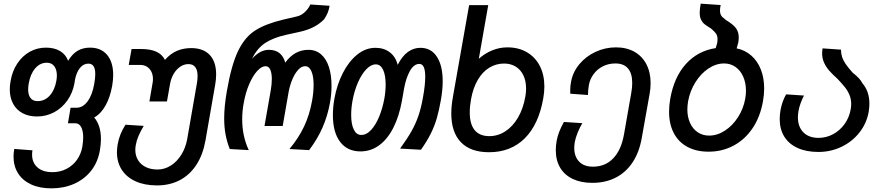

<svg xmlns="http://www.w3.org/2000/svg" viewBox="-20 -818 4840 1050"><path d="M54 38.5Q54 19.5 58 -3.5L157.5 4Q155.5 14.5 155.5 28Q155.5 71.5 184.8 97.5Q214 123.5 267 123.5Q308.5 123.5 343.2 105.8Q378 88 400.5 56.5Q423 25 430 -14Q435 -45.5 435 -66Q435 -102.5 423.8 -123.2Q412.5 -144 391.5 -144H351.5L366 -229H399Q433.5 -229 459.2 -264Q485 -299 495.5 -360Q501 -392 501 -413Q501 -470 463.5 -470Q436 -470 416.8 -445.8Q397.5 -421.5 390 -381.5L387.5 -364.5Q378 -310.5 348.5 -268.8Q319 -227 275.8 -204Q232.5 -181 182.5 -181Q136.5 -181 103 -199.2Q69.5 -217.5 51.5 -251Q33.5 -284.5 33.5 -330Q33.5 -351 38 -375Q47 -429 74.5 -470.5Q102 -512 142.5 -534.8Q183 -557.5 231.5 -557.5Q277 -557.5 308.2 -539Q339.5 -520.5 352.5 -485.5Q375.5 -523.5 404.8 -540.5Q434 -557.5 472 -557.5Q532.5 -557.5 565.8 -517.8Q599 -478 599 -408Q599 -381.5 593.5 -348.5Q582 -284.5 556.5 -239.8Q531 -195 495 -175.5Q512 -156.5 522 -126.8Q532 -97 532 -57.5Q532 -29 526 5.5Q515 69 478.5 115.5Q442 162 386 187Q330 212 261 212Q196.5 212 150 190.5Q103.5 169 78.8 129.8Q54 90.5 54 38.5ZM288 -375Q291 -391 291 -404.5Q291 -437 276.8 -456Q262.5 -475 236 -475Q199 -475 172.5 -444.2Q146 -413.5 137 -361Q134 -344 134 -329Q134 -298.5 147 -281.8Q160 -265 185.5 -265Q224.5 -265 251.8 -295Q279 -325 288 -375Z M619.5 14.5Q619.5 -4.5 623.5 -28.5Q633.5 -86 666.5 -136L766 -129.5Q748.5 -100 737.8 -75.2Q727 -50.5 722.5 -24.5Q720 -9.5 720 1.5Q720 33 734.8 57.5Q749.5 82 777 95.5Q804.5 109 841.5 109Q880 109 914 87.5Q948 66 971.5 28.2Q995 -9.5 1003.5 -56L1056.5 -360.5Q1060.5 -381 1060.5 -402Q1060.5 -434.5 1047.8 -451Q1035 -467.5 1010.5 -467.5Q987 -467.5 966 -453.5Q945 -439.5 930.2 -414.8Q915.5 -390 910 -359L893 -263H797L814.5 -364.5Q816.5 -374.5 816.5 -386Q816.5 -420 797.5 -441.5Q778.5 -463 747.5 -463H684L699.5 -550H750.5Q802.5 -550 834.5 -535.5Q866.5 -521 882 -490.5Q912 -524.5 947.2 -539.8Q982.5 -555 1025.5 -555Q1091.5 -555 1126.8 -517.8Q1162 -480.5 1162 -411.5Q1162 -382 1156.5 -353L1103.5 -49Q1089.5 29 1053.5 84Q1017.5 139 962.8 167.5Q908 196 838.5 196Q771.5 196 722 173.8Q672.5 151.5 646 110.5Q619.5 69.5 619.5 14.5Z M1206 -171Q1206 -237.5 1221 -322Q1245.5 -462.5 1281.5 -538Q1317.5 -613.5 1373.8 -650.2Q1430 -687 1528 -710.5L1605 -728.5Q1628.5 -734 1648.2 -753Q1668 -772 1677 -793.5L1782.5 -786.5Q1778.5 -763.5 1772 -748Q1765.5 -732.5 1753 -713Q1730 -689 1697.5 -671.5Q1665 -654 1617.5 -643.5L1546.5 -628Q1476 -612.5 1431.2 -583.5Q1386.5 -554.5 1358.5 -497Q1380.5 -521 1403 -533.2Q1425.5 -545.5 1450.5 -545.5Q1520.5 -545.5 1540 -475.5Q1590.5 -545.5 1666.5 -545.5Q1708 -545.5 1736.5 -520.2Q1765 -495 1779 -450.8Q1793 -406.5 1793 -349.5Q1793 -301.5 1784.5 -255.5Q1771.5 -184 1744 -121Q1716.5 -58 1670.5 3L1563 -3Q1613 -63 1643 -126.5Q1673 -190 1686.5 -266Q1695 -312 1695 -353.5Q1695 -401.5 1682.8 -428.8Q1670.5 -456 1649 -456Q1628.5 -456 1610.2 -435.8Q1592 -415.5 1578.5 -383.2Q1565 -351 1558.5 -315.5L1526 -129H1426.5L1460.5 -323Q1466.5 -357.5 1466.5 -385.5Q1466.5 -418.5 1458 -437.2Q1449.5 -456 1432.5 -456Q1410.5 -456 1386.5 -429.8Q1362.5 -403.5 1342.5 -357Q1322.5 -310.5 1312.5 -252.5Q1304.5 -209.5 1304.5 -165.5Q1304.5 -73.5 1340.5 3L1236.5 -3Q1221 -42.5 1213.5 -82.8Q1206 -123 1206 -171Z M1800.5 -188Q1800.5 -233 1809 -279.5Q1822.5 -354.5 1854.5 -417.8Q1886.5 -481 1932.8 -518.8Q1979 -556.5 2033.5 -556.5Q2080 -556.5 2112 -531.8Q2144 -507 2155 -463.5Q2179 -511 2210.5 -533.8Q2242 -556.5 2279 -556.5Q2337.5 -556.5 2369.2 -507.8Q2401 -459 2401 -373Q2401 -327.5 2391 -270.5Q2381 -214 2368.8 -171.5Q2356.5 -129 2335.8 -87.2Q2315 -45.5 2282 1L2168 -5.5Q2206.5 -58.5 2229.8 -99.5Q2253 -140.5 2268 -184Q2283 -227.5 2293 -284.5Q2305.5 -352.5 2305.5 -398.5Q2305.5 -468.5 2273.5 -468.5Q2243 -468.5 2221.2 -429Q2199.5 -389.5 2189.5 -332L2178.5 -269Q2163 -182 2131 -119.2Q2099 -56.5 2053.2 -23.2Q2007.5 10 1951.5 10Q1879.5 10 1840 -42.2Q1800.5 -94.5 1800.5 -188ZM2082 -279.5Q2089 -318 2089 -356.5Q2089 -407 2075 -436.5Q2061 -466 2035 -466Q2009 -466 1983.2 -439.2Q1957.5 -412.5 1937.5 -366.8Q1917.5 -321 1907.5 -265.5Q1900.5 -227 1900.5 -189.5Q1900.5 -139 1914.8 -109.5Q1929 -80 1955.5 -80Q1985 -80 2010.8 -108.8Q2036.5 -137.5 2054.8 -183.2Q2073 -229 2082 -279.5Z M2448 -197.5Q2448 -236.5 2456.5 -286L2545.5 -790H2650L2598.5 -496.5Q2630.5 -525.5 2670.8 -542.2Q2711 -559 2755 -559Q2815.5 -559 2861.2 -532.5Q2907 -506 2932 -457.5Q2957 -409 2957 -344.5Q2957 -314.5 2951 -280.5Q2926 -137 2849.5 -61.2Q2773 14.5 2654.5 14.5Q2553.5 14.5 2500.8 -40Q2448 -94.5 2448 -197.5ZM2853 -290Q2857 -310.5 2857 -334Q2857 -375.5 2842 -406.5Q2827 -437.5 2799.8 -454Q2772.5 -470.5 2737 -470.5Q2692.5 -470.5 2655.2 -447.5Q2618 -424.5 2592.5 -380.5Q2567 -336.5 2556 -275.5Q2549 -237.5 2549 -202.5Q2549 -139 2576 -106.2Q2603 -73.5 2656 -73.5Q2703 -73.5 2743.5 -99.8Q2784 -126 2812.8 -175Q2841.5 -224 2853 -290Z M3019.5 3.5Q3019.5 -20 3024 -47Q3032.5 -95.5 3064 -151L3164.5 -144.5Q3150 -119.5 3139 -92.5Q3128 -65.5 3123.5 -42Q3120.5 -25 3120.5 -9.5Q3120.5 38 3147 65.8Q3173.5 93.5 3222.5 93.5Q3290 93.5 3333.5 48Q3377 2.5 3392 -80.5L3432.5 -311.5Q3437.5 -338.5 3437.5 -364.5Q3437.5 -416 3414.5 -443.5Q3391.5 -471 3345.5 -471Q3308 -471 3277.2 -455.5Q3246.5 -440 3226.5 -413Q3206.5 -386 3200.5 -353.5Q3195.5 -324.5 3195.5 -298.5L3098.5 -305.5Q3098.5 -310 3098.5 -328.8Q3098.5 -347.5 3103 -371Q3112.5 -423.5 3148 -466.5Q3183.5 -509.5 3236.5 -534.2Q3289.5 -559 3348.5 -559Q3406.5 -559 3449.5 -534.8Q3492.5 -510.5 3515.2 -466.2Q3538 -422 3538 -363.5Q3538 -335 3533 -307L3490 -65.5Q3476.5 13.5 3440 69Q3403.5 124.5 3347.5 153.2Q3291.5 182 3219.5 182Q3157 182 3112 160.5Q3067 139 3043.2 98.8Q3019.5 58.5 3019.5 3.5Z M3639 -207Q3639 -242 3645.5 -278Q3666 -395.5 3730.5 -467.5Q3795 -539.5 3894 -555L3902 -582Q3904 -592.5 3904 -603.5Q3904 -622 3895.8 -634Q3887.5 -646 3868.5 -662Q3844 -677 3832.8 -686Q3821.5 -695 3814 -710Q3806.5 -725 3806.5 -749.5Q3806.5 -767.5 3812 -798L3921 -790.5Q3917.5 -773 3917.5 -760Q3917.5 -746.5 3921.5 -738Q3925.5 -729.5 3930.2 -725Q3935 -720.5 3951.5 -707.5Q3987.5 -686 4003.8 -665.2Q4020 -644.5 4020 -613Q4020 -602 4017.5 -585.5L4008.5 -553.5Q4054.5 -544 4088.5 -514.2Q4122.5 -484.5 4140.8 -438.2Q4159 -392 4159 -334Q4159 -299.5 4152.5 -264Q4137.5 -179 4095.8 -117Q4054 -55 3992 -21.8Q3930 11.5 3855 11.5Q3788 11.5 3739.2 -14.8Q3690.5 -41 3664.8 -90.2Q3639 -139.5 3639 -207ZM4055.5 -278Q4059.5 -302 4059.5 -321.5Q4059.5 -364 4044.8 -398Q4030 -432 4002.8 -451.5Q3975.5 -471 3940 -471Q3895.5 -471 3853.8 -443Q3812 -415 3782.5 -367.2Q3753 -319.5 3743 -264Q3739 -239 3739 -219.5Q3739 -178 3753.8 -145.5Q3768.5 -113 3795.5 -94.8Q3822.5 -76.5 3858 -76.5Q3902.5 -76.5 3944.2 -103.5Q3986 -130.5 4015.8 -176.8Q4045.5 -223 4055.5 -278Z M4244 -167Q4244 -190.5 4248.5 -216Q4257 -263 4279 -302L4376.5 -295.5Q4353.5 -248.5 4347 -212.5Q4343.5 -190.5 4343.5 -177Q4343.5 -124.5 4373.5 -94.2Q4403.5 -64 4456.5 -64Q4498.5 -64 4535.8 -84Q4573 -104 4598.5 -139.2Q4624 -174.5 4632 -219Q4635 -235 4635 -249Q4635 -276 4625.5 -298.8Q4616 -321.5 4601 -340.5Q4586 -359.5 4560 -387Q4532.5 -411.5 4515 -431.5Q4497.5 -451.5 4486.8 -475Q4476 -498.5 4476 -526.5Q4476 -537.5 4478.5 -553.5L4579 -546.5Q4579.5 -524 4585.2 -506.2Q4591 -488.5 4604.2 -468.8Q4617.5 -449 4643 -420.5Q4664 -404 4676.8 -390.2Q4689.5 -376.5 4696 -363Q4734.5 -319 4734.5 -250.5Q4734.5 -231 4730.5 -206Q4719.5 -143.5 4680.2 -93.5Q4641 -43.5 4582 -15.2Q4523 13 4455.5 13Q4389.5 13 4341.8 -8.8Q4294 -30.5 4269 -71Q4244 -111.5 4244 -167Z"/></svg>

Font: JuliaMono MediumItalic
Style: Regular
Weight: 500
Italic angle: -9°
Monospace: yes
Designer: cormullion
Foundry: corm
Version: Version 0.049; ttfautohint (v1.8.4)